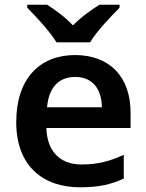

<svg xmlns="http://www.w3.org/2000/svg" viewBox="-20 -786 621 816"><path d="M220 -606H363C389 -651 451 -716 488 -753V-766H403C368 -744 325 -714 290 -678C256 -714 215 -744 180 -766H96V-753C133 -716 193 -651 220 -606ZM299 -552C149 -552 49 -452 49 -267C49 -82 161 10 320 10C400 10 452 -2 506 -27V-128C447 -101 396 -87 326 -87C234 -87 180 -144 177 -242H535V-306C535 -461 445 -552 299 -552ZM299 -459C376 -459 412 -405 413 -330H180C187 -415 231 -459 299 -459Z"/></svg>

Font: Noto Sans Bengali UI SemiBold
Style: Regular
Weight: 600
Designer: Jelle Bosma - Monotype Design Team
Foundry: Monotype Imaging Inc.
Version: Version 2.003